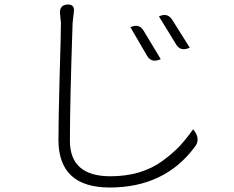

<svg xmlns="http://www.w3.org/2000/svg" viewBox="-20 -784 1040 854"><path d="M560 -663Q599 -681 619 -647L695 -521Q654 -502 634 -536L560 -663ZM687 -711Q725 -729 746 -696L824 -572Q783 -553 763 -587L687 -711ZM284 -764Q311 -763 309 -736L303 -682Q291 -334 291 -158Q291 0 471 0Q540 0 598 -17Q657 -35 701 -67Q746 -100 777 -132Q808 -165 839 -209Q875 -166 846 -130Q712 50 468 50Q240 50 240 -162Q240 -245 245 -437Q251 -629 251 -682L247 -724Q244 -764 284 -764Z"/></svg>

Font: Swei Half Moon CJK SC
Style: Light
Weight: 300
Version: Version 2.071